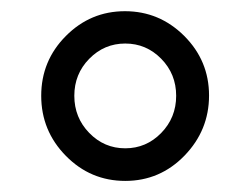

<svg xmlns="http://www.w3.org/2000/svg" viewBox="-20 -762 453 348"><path d="M99.4 -479.5Q54.7 -524.9 54.7 -588.4Q54.7 -651.9 99.4 -696.8Q144 -741.7 206.5 -741.7Q269 -741.7 314 -696.8Q358.9 -651.9 358.9 -588.9Q358.9 -525.9 314.5 -480Q270 -434.1 207 -434.1Q144 -434.1 99.4 -479.5ZM141.8 -655.5Q114.7 -627.9 114.7 -588.4Q114.7 -548.8 141.8 -521Q168.9 -493.2 207 -493.2Q245.1 -493.2 272.2 -521Q299.3 -548.8 299.3 -588.4Q299.3 -627.9 272.2 -655.5Q245.1 -683.1 207 -683.1Q168.9 -683.1 141.8 -655.5Z"/></svg>

Font: Oxygen-Regular
Style: Regular
Weight: 400
Designer: Vernon Adams
Foundry: Vernon Adams
Version: Version Release 0.2.3 webfont; ttfautohint (v0.93.3-1d66) -l